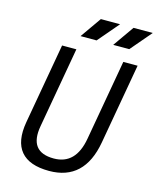

<svg xmlns="http://www.w3.org/2000/svg" viewBox="-131 -984 887 1084"><g transform="rotate(15 312.5 -442.0)"><path d="M260.7 9.8Q144.5 9.8 95.2 -49.1Q45.9 -107.9 65.9 -222.7L148.9 -693.4H232.4L149.4 -222.7Q121.1 -64.9 268.1 -64.9Q396.5 -64.9 423.8 -222.7L506.8 -693.4H590.3L507.3 -222.7Q466.3 9.8 260.7 9.8ZM235.8 -771.5 321.8 -894H434.1L329.6 -771.5ZM426.8 -771.5 512.7 -894H625L520.5 -771.5Z"/></g></svg>

Font: Cascadia Mono PL SemiLight
Style: Italic
Weight: 350
Italic angle: -10°
Monospace: yes
Designer: Aaron Bell
Foundry: Saja Typeworks
Version: Version 2404.023; ttfautohint (v1.8.4)